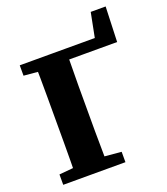

<svg xmlns="http://www.w3.org/2000/svg" viewBox="-144 -891 864 992"><g transform="rotate(-20 288.5 -395.5)"><path d="M108 0Q109 -50 109.5 -101Q110 -152 110 -203.5Q110 -255 110 -307V-350Q110 -401 110 -452.5Q110 -504 109.5 -555.5Q109 -607 108 -657H283Q283 -608 282 -556.5Q281 -505 281 -453.5Q281 -402 281 -350V-308Q281 -256 281 -204.5Q281 -153 282 -102Q283 -51 283 0ZM208 -598V-657H506L434 -603L471 -791H553L546 -598ZM32 0V-57L174 -70H229L374 -57V0ZM32 -600V-657H189V-587H174Z"/></g></svg>

Font: Source Serif 4 18pt
Style: Bold
Weight: 700
Designer: Frank Grießhammer
Foundry: Adobe Systems Incorporated
Version: Version 4.004;hotconv 1.0.116;makeotfexe 2.5.65601